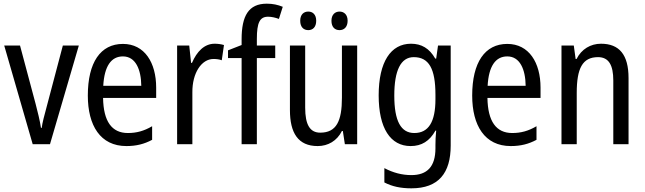

<svg xmlns="http://www.w3.org/2000/svg" viewBox="-20 -785 3510 1045"><path d="M158 0H252L409 -537H322L234 -204C222 -160 210 -115 207 -89H203C197 -129 185 -177 174 -219L89 -537H3Z M649 -546C527 -546 458 -445 458 -265C458 -102 526 10 668 10C722 10 765 -1 808 -24V-98C764 -72 723 -61 676 -61C588 -61 543 -125 541 -252H830V-308C830 -444 767 -546 649 -546ZM649 -478C718 -478 748 -407 749 -318H542C548 -425 585 -478 649 -478Z M1148 -547C1092 -547 1051 -504 1025 -443H1020L1010 -537H944V0H1027V-282C1026 -388 1077 -464 1142 -464C1158 -464 1174 -462 1187 -457L1199 -540C1182 -545 1164 -547 1148 -547Z M1478 -469V-537H1378V-573C1378 -662 1394 -694 1439 -694C1459 -694 1479 -689 1498 -682L1519 -748C1492 -759 1465 -765 1432 -765C1333 -765 1295 -699 1295 -571V-540L1221 -511V-469H1295V0H1378V-469Z M1614 -672C1614 -637 1633 -621 1658 -621C1682 -621 1701 -637 1701 -672C1701 -706 1682 -722 1658 -722C1633 -722 1614 -706 1614 -672ZM1784 -672C1784 -637 1803 -621 1828 -621C1852 -621 1872 -637 1872 -672C1872 -706 1852 -722 1828 -722C1804 -722 1784 -706 1784 -672ZM1924 -537H1841V-253C1841 -126 1811 -63 1723 -63C1667 -63 1641 -106 1641 -199V-537H1558V-186C1558 -62 1602 10 1709 10C1765 10 1814 -18 1841 -72H1846L1857 0H1924Z M2217 -547C2107 -547 2041 -448 2041 -266C2041 -87 2105 10 2215 10C2275 10 2318 -17 2350 -74H2354C2351 -48 2350 -15 2350 5V22C2350 123 2304 168 2219 168C2168 168 2119 155 2072 130V208C2114 230 2161 240 2219 240C2367 240 2433 157 2433 7V-537H2364L2354 -466H2349C2317 -522 2274 -547 2217 -547ZM2232 -474C2314 -474 2350 -412 2350 -269V-245C2350 -121 2312 -61 2235 -61C2162 -61 2126 -126 2126 -265C2126 -401 2161 -474 2232 -474Z M2741 -546C2619 -546 2550 -445 2550 -265C2550 -102 2618 10 2760 10C2814 10 2857 -1 2900 -24V-98C2856 -72 2815 -61 2768 -61C2680 -61 2635 -125 2633 -252H2922V-308C2922 -444 2859 -546 2741 -546ZM2741 -478C2810 -478 2840 -407 2841 -318H2634C2640 -425 2677 -478 2741 -478Z M3251 -547C3195 -547 3145 -518 3118 -464H3113L3103 -537H3036V0H3119V-279C3119 -413 3150 -474 3235 -474C3293 -474 3318 -431 3318 -347V0H3401V-360C3401 -488 3350 -547 3251 -547Z"/></svg>

Font: Noto Sans Malayalam Condensed
Style: Regular
Weight: 400
Width: 3
Designer: Jelle Bosma - Monotype Design Team
Foundry: Monotype Imaging Inc.
Version: Version 2.104